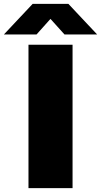

<svg xmlns="http://www.w3.org/2000/svg" viewBox="-87 -971 522 991"><path d="M60 0V-740H287.5V0ZM-67 -793 81.5 -951H266L414.5 -793H246L173.5 -873.5L101.5 -793Z"/></svg>

Font: Encode Sans SemiExpanded SemiExpanded Black
Style: Regular
Weight: 900
Width: 6
Designer: Multiple Designers
Foundry: Impallari Type
Version: Version 3.000; ttfautohint (v1.8.3) -l 8 -r 50 -G 200 -x 14 